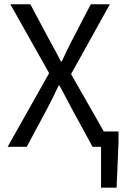

<svg xmlns="http://www.w3.org/2000/svg" viewBox="-20 -676 591 884"><path d="M445.2 188V0H417.5V-70.7H525.7V-20.8L516.8 188ZM15.1 0 206.2 -339.1 27.6 -656.3H119.7L209.2 -488.4Q222.1 -466.4 233.8 -444.1Q245.4 -421.9 260.3 -393H264.3Q277.8 -421.9 288.4 -444.1Q299.1 -466.4 310.6 -488.4L397.9 -656.3H485.8L307.2 -334.8L498.4 0H406.2L310 -176.7Q297.4 -201.4 283.5 -226.8Q269.7 -252.1 253.9 -282.1H249.9Q236.1 -252.1 223.4 -226.8Q210.7 -201.4 197.8 -176.7L103 0Z"/></svg>

Font: SourceSans3VF
Style: Regular
Weight: 200
Designer: Paul D. Hunt
Foundry: Adobe
Version: Version 3.052;hotconv 1.1.0;makeotfexe 2.6.0